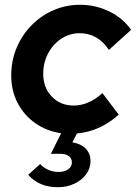

<svg xmlns="http://www.w3.org/2000/svg" viewBox="-20 -550 569 804"><path d="M222 234Q144 234 98 182L148 137Q180 170 225 170Q250 170 265.5 159Q281 148 281 130Q281 113 268 103.5Q255 94 232 94H193L236 8Q175 -1 128 -34Q81 -67 54 -118.5Q27 -170 27 -234Q27 -296 49.5 -349.5Q72 -403 111.5 -443.5Q151 -484 203.5 -507Q256 -530 315 -530Q380 -530 437.5 -502Q495 -474 529 -425L436 -341Q390 -411 313 -411Q272 -411 237 -388Q202 -365 181.5 -326.5Q161 -288 161 -241Q161 -183 197 -145.5Q233 -108 289 -108Q351 -108 409 -160L477 -70Q400 0 302 9L283 46Q319 52 339 72.5Q359 93 359 125Q359 155 340.5 180Q322 205 291 219.5Q260 234 222 234Z"/></svg>

Font: Red Hat Display
Style: Bold Italic
Weight: 700
Italic angle: -12°
Designer: Pentagram, MCKL
Foundry: Pentagram, MCKL
Version: Version 1.023; ttfautohint (v1.8.3)